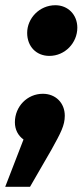

<svg xmlns="http://www.w3.org/2000/svg" viewBox="-57 -534 319 735"><path d="M132 -320C192 -320 239 -370 239 -428C239 -478 203 -514 155 -514C94 -514 47 -464 47 -408C47 -356 82 -320 132 -320ZM107 -175C47 -175 0 -126 0 -66C0 -38 12 -15 33 0L-37 181H58L140 39C176 -26 191 -54 191 -91C191 -140 156 -175 107 -175Z"/></svg>

Font: Fira Sans ExtraBold
Style: Italic
Weight: 800
Italic angle: -8°
Designer: bBox Type GmbH & Carrois Corporate GbR & Edenspiekermann AG
Foundry: bBox Type GmbH & Carrois Corporate GbR & Edenspiekermann AG
Version: Version 4.301;PS 004.301;hotconv 1.0.88;makeotf.lib2.5.64775